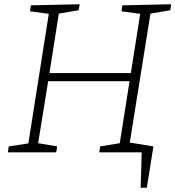

<svg xmlns="http://www.w3.org/2000/svg" viewBox="-20 -715 823 901"><path d="M783 -695 779 -667 686 -651 589 -46 700 -28 669 166H640L645 0H446L450 -28L542 -43L588 -334H206L159 -43L248 -28L244 0H17L21 -28L113 -42L209 -650L121 -662L125 -690L354 -695L349 -667L256 -651L212 -372H594L638 -650L550 -662L554 -690Z"/></svg>

Font: Bitter Pro Light
Style: Italic
Weight: 300
Italic angle: -9°
Designer: Sol Matas, and Bitter project Authors
Foundry: Sol Matas
Version: Version 1.010